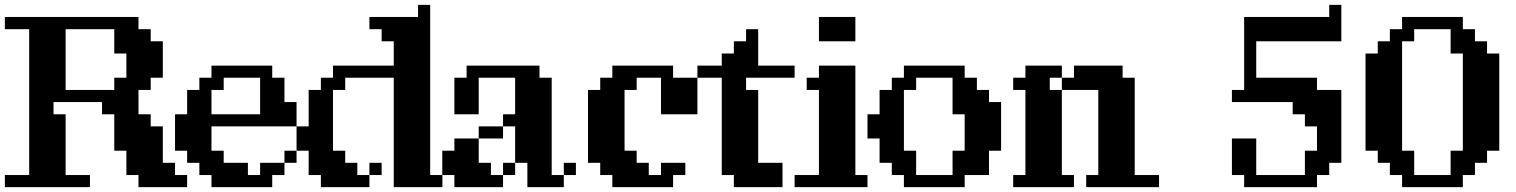

<svg xmlns="http://www.w3.org/2000/svg" viewBox="-20 -770 6239 790"><path d="M350.1 -49.8V0H0V-49.8H100.1V-649.9H0V-700.2H549.8V-649.9H600.1V-600.1H649.9V-450.2H600.1V-399.9H549.8V-299.8H600.1V-250H649.9V-100.1H700.2V-49.8H750V0H549.8V-49.8H500V-149.9H450.2V-299.8H399.9V-350.1H200.2V-299.8H250V-49.8ZM250 -399.9H450.2V-450.2H500V-549.8H450.2V-649.9H250Z M1200.2 -250H850.1V-149.9H900.4V-100.1H1000V-49.8H1050.3V-100.1H1150.4V-149.9H1200.2V-100.1H1150.4V-49.8H1100.1V0H850.1V-49.8H800.3V-100.1H750V-149.9H700.2V-299.8H750V-399.9H800.3V-450.2H850.1V-500H1100.1V-450.2H1150.4V-350.1H1200.2ZM850.1 -299.8H1050.3V-450.2H900.4V-399.9H850.1Z M1800.3 0H1600.1V-450.2H1400.4V-399.9H1350.1V-149.9H1400.4V-100.1H1450.2V-49.8H1500V0H1300.3V-49.8H1250V-149.9H1200.2V-250H1250V-399.9H1300.3V-450.2H1350.1V-500H1600.1V-600.1H1550.3V-649.9H1500V-700.2H1700.2V-750H1750V-49.8H1800.3ZM1550.3 -100.1V-49.8H1500V-100.1Z M2099.6 -100.1V-49.8H2049.8V-100.1H2099.6V-250H2049.8V-200.2H1949.7V-100.1H2000V-49.8H2049.8V0H1849.6V-49.8H1799.8V-149.9H1849.6V-200.2H1949.7V-250H2049.8V-299.8H2099.6V-450.2H1949.7V-299.8H1849.6V-450.2H1899.9V-500H2199.7V-450.2H2250V-49.8H2299.8V0H2149.9V-100.1ZM2349.6 -49.8H2299.8V-100.1H2349.6Z M2749.5 -49.8V0H2499.5V-49.8H2449.7V-100.1H2399.4V-399.9H2449.7V-450.2H2499.5V-500H2749.5V-450.2H2849.6V-299.8H2699.7V-450.2H2599.6V-399.9H2549.8V-149.9H2599.6V-100.1H2649.4V-49.8H2699.7V-100.1H2799.8V-49.8Z M2999.5 0V-49.8H2949.7V-450.2H2849.6V-500H2949.7V-549.8H2999.5V-600.1H3049.8V-649.9H3099.6V-500H3249.5V-450.2H3049.8V-399.9H3099.6V-100.1H3199.7V0Z M3349.6 -600.1V-700.2H3499.5V-600.1ZM3549.3 -49.8V0H3249.5V-49.8H3349.6V-399.9H3299.3V-450.2H3349.6V-500H3499.5V-49.8Z M3949.2 -49.8V0H3699.2V-49.8H3649.4V-100.1H3599.1V-200.2H3549.3V-299.8H3599.1V-399.9H3649.4V-450.2H3699.2V-500H3949.2V-450.2H3999.5V-399.9H4049.3V-350.1H4099.1V-149.9H4049.3V-49.8ZM3749.5 -49.8H3899.4V-149.9H3949.2V-299.8H3899.4V-450.2H3749.5V-399.9H3699.2V-149.9H3749.5Z M4398.9 -49.8V0H4148.9V-49.8H4199.2V-399.9H4148.9V-450.2H4199.2V-500H4349.1V-450.2H4398.9V-500H4599.1V-450.2H4648.9V-49.8H4749V0H4449.2V-49.8H4499V-399.9H4349.1V-49.8ZM4349.1 -399.9V-450.2H4299.3V-399.9Z M5398.9 -49.8V0H5099.1V-49.8H5048.8V-200.2H5148.9V-49.8H5349.1V-149.9H5398.9V-250H5349.1V-299.8H5298.8V-350.1H5048.8V-399.9H5099.1V-700.2H5449.2V-750H5499V-600.1H5148.9V-450.2H5398.9V-399.9H5499V-100.1H5449.2V-49.8Z M5999 -49.8V0H5749V-49.8H5698.7V-100.1H5648.9V-149.9H5598.6V-549.8H5648.9V-600.1H5698.7V-649.9H5749V-700.2H5999V-649.9H6048.8V-600.1H6098.6V-549.8H6148.9V-149.9H6098.6V-100.1H6048.8V-49.8ZM5798.8 -49.8H5948.7V-149.9H5999V-549.8H5948.7V-649.9H5798.8V-600.1H5749V-149.9H5798.8Z"/></svg>

Font: Redaction 50
Style: Bold
Weight: 700
Designer: Jeremy Mickel / Forest Young
Foundry: MCKL
Version: Version 2.001;hotconv 1.0.113;makeotfexe 2.5.65598 DEVELOPME